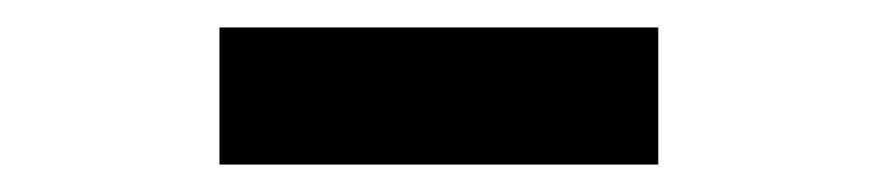

<svg xmlns="http://www.w3.org/2000/svg" viewBox="-20 -770 640 140"><path d="M140 -650H460V-750H140Z"/></svg>

Font: CommitMonoV143 ExtLt
Style: Regular
Weight: 200
Monospace: yes
Designer: Eigil Nikolajsen
Foundry: Eigil Nikolajsen
Version: Version 1.143